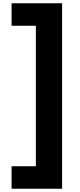

<svg xmlns="http://www.w3.org/2000/svg" viewBox="-20 -970 492 1178"><path d="M361 188H51V50H200V-812H51V-950H361Z"/></svg>

Font: Ulagadi Sans
Style: Bold
Weight: 700
Designer: Ninad Kale (Devanagari), Jonny Pinhorn (Latin)
Foundry: Indian Type Foundry
Version: Version 3.01;March 29, 2020;FontCreator 12.0.0.2522 64-bit; 